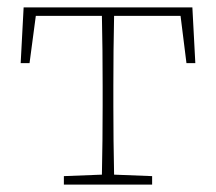

<svg xmlns="http://www.w3.org/2000/svg" viewBox="-20 -500 585 520"><path d="M36 -329 44 -480H501L509 -329H485L469 -457H289Q288 -416 287.5 -363Q287 -310 287 -267V-213Q287 -172 287.5 -120Q288 -68 289 -27L392 -23V0H153V-23L256 -27Q257 -68 257.5 -120Q258 -172 258 -213V-267Q258 -310 257.5 -363Q257 -416 256 -457H77L60 -329Z"/></svg>

Font: Source Serif 4 SmText ExtraLight
Style: Regular
Weight: 200
Designer: Frank Grießhammer
Foundry: Adobe
Version: Version 4.005;hotconv 1.1.0;makeotfexe 2.6.0